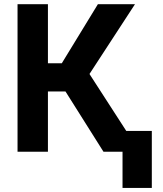

<svg xmlns="http://www.w3.org/2000/svg" viewBox="-20 -731 783 925"><path d="M478.5 0H570.3V174.3H711.4V-100.1H588.4L411.1 -374.5L630.4 -710.9H451.7L277.8 -426.3H210.9V-710.9H64.5V0H210.9V-290.5H295.4Z"/></svg>

Font: Roboto
Style: Bold
Weight: 700
Designer: Google
Version: Version 2.137; 2017